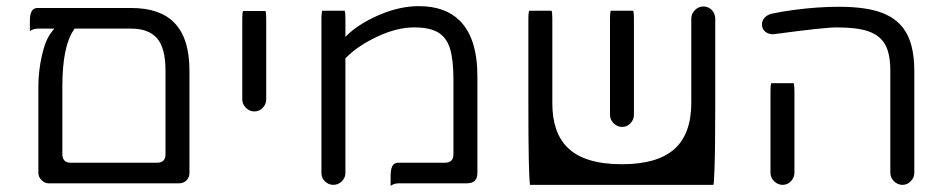

<svg xmlns="http://www.w3.org/2000/svg" viewBox="-20 -596 3047 618"><path d="M512.7 -368.2V-98.6Q512.7 -85.9 505.9 -79.1Q499 -72.3 486.3 -72.3H207Q189.9 -72.3 183.6 -85Q180.7 -90.8 180.7 -98.6V-317.4Q180.7 -448.2 218.3 -501L220.2 -503.9H402.3Q458 -503.9 485.4 -472.9Q512.7 -441.9 512.7 -368.2ZM402.3 -570.3H101.6Q91.3 -570.3 85.4 -564.5Q76.2 -555.2 76.2 -529.3V-496.1Q88.4 -503.9 101.6 -503.9H154.8L146 -492.7Q126.5 -468.8 115 -418Q103.5 -367.2 103.5 -317.4V-39.1Q103.5 -26.4 113.8 -16.1Q124 -5.9 136.7 -5.9H555.7Q570.8 -5.9 580.3 -15.4Q589.8 -24.9 589.8 -39.1V-368.2Q589.8 -474.1 540 -523.9Q493.7 -570.3 402.3 -570.3Z M762.2 -560.5Q759.8 -554.2 759.8 -535.2V-276.4Q759.8 -260.7 771.5 -249Q783.2 -237.3 798.8 -237.3Q814.5 -237.3 825.7 -249Q836.9 -260.7 836.9 -276.4V-535.2Q836.9 -554.2 834.5 -560.5Z M1091.8 -536.1Q1091.8 -555.2 1089.4 -561.5H1017.1L1016.1 -557.1Q1014.6 -549.8 1014.6 -536.1V-39.1Q1014.6 -23.4 1025.9 -12.2Q1037.6 -1 1052.7 -1Q1068.8 -1 1080.3 -12.5Q1091.8 -23.9 1091.8 -39.1V-408.2Q1094.7 -411.1 1095.7 -412.1Q1133.3 -449.7 1195.8 -478.8Q1258.3 -507.8 1312.5 -507.8Q1362.3 -507.8 1389.2 -492.2Q1417 -476.1 1428.2 -440.4Q1439.5 -404.3 1439.5 -340.8V-98.6Q1439.5 -85.9 1432.6 -79.1Q1425.8 -72.3 1413.1 -72.3H1262.7Q1252.4 -72.3 1246.6 -66.4Q1237.3 -57.1 1237.3 -31.2V2Q1249.5 -5.9 1262.7 -5.9H1482.4Q1516.6 -5.9 1516.6 -39.1V-350.6Q1516.6 -472.7 1460 -529.3Q1413.1 -576.2 1328.1 -576.2Q1269 -576.2 1206.3 -550.3Q1143.6 -524.4 1103 -488.3L1091.8 -477.5Z M1945.8 -561.5Q1943.4 -555.2 1943.4 -536.1V-226.6Q1943.4 -210.9 1955.1 -199.2Q1966.8 -187.5 1982.4 -187.5Q1998 -187.5 2009.3 -199.2Q2020.5 -210.9 2020.5 -226.6V-536.1Q2020.5 -555.2 2018.1 -561.5ZM1680.7 -263.7Q1680.7 -33.7 1686 -1H2276.4Q2277.3 -5.4 2277.8 -11.2L2279.8 -51.3Q2282.2 -118.2 2282.2 -263.7V-536.1Q2282.2 -552.2 2270.5 -564.5Q2259.3 -575.2 2244.1 -575.2Q2228.5 -575.2 2216.8 -563.5Q2205.1 -551.8 2205.1 -536.1V-263.7Q2204.6 -163.6 2149.9 -115.5Q2095.2 -67.4 1981.4 -67.4Q1860.4 -67.4 1806.2 -121.6Q1757.8 -169.9 1757.8 -263.7V-536.1Q1757.8 -555.2 1755.4 -561.5H1683.1L1682.1 -557.1Q1680.7 -549.8 1680.7 -536.1Z M2462.4 -328.1Q2460 -321.8 2460 -302.7V-40Q2460 -24.4 2471.7 -12.7Q2483.9 -1 2499 -1Q2514.6 -1 2525.9 -12.7Q2537.1 -24.4 2537.1 -40V-302.7Q2537.1 -321.8 2534.7 -328.1ZM2922.9 -40V-368.2Q2922.9 -458 2887.7 -504.9Q2863.8 -536.6 2822.8 -553.2Q2771 -574.2 2679.7 -574.2Q2611.8 -574.2 2535.2 -564Q2497.6 -559.1 2463.4 -551.8Q2449.7 -548.3 2441.2 -539.1Q2432.6 -529.8 2432.6 -517.1Q2432.6 -501.5 2444.8 -492.7Q2455.1 -485.8 2466.8 -485.8Q2470.2 -485.8 2473.6 -486.3Q2632.8 -507.8 2673.8 -507.8Q2739.3 -507.8 2775.4 -495.1Q2812.5 -481.9 2829.1 -452.6Q2845.7 -422.9 2845.7 -368.2V-40Q2845.7 -24.4 2857.4 -12.7Q2869.6 -1 2884.8 -1Q2900.4 -1 2911.6 -12.7Q2922.9 -24.4 2922.9 -40Z"/></svg>

Font: YuPearl-Light
Style: Light
Weight: 300
Designer: Max Yao
Foundry: Max-Everyday
Version: Version 1.011; ttfautohint (v1.8.3)